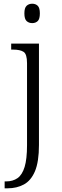

<svg xmlns="http://www.w3.org/2000/svg" viewBox="-20 -770 333 1030"><path d="M152.8 -646Q134.8 -646 122.8 -657Q110.8 -668 110.8 -698.2Q110.8 -728 122.8 -739Q134.8 -750 152.8 -750Q170.9 -750 182.4 -739Q193.8 -728 193.8 -698.2Q193.8 -668 182.4 -657Q170.9 -646 152.8 -646ZM21 240.2H4.9V203.1H13.7Q48.8 203.1 74.2 185.5Q99.1 168 112.1 125.5Q125 83 125 8.8V-431.2Q125 -480 106.4 -491.9Q87.9 -503.9 49.8 -503.9H40V-536.1H189V7.8Q189 97.7 167.5 148.9Q146 199.2 107.9 219.7Q69.8 240.2 21 240.2Z"/></svg>

Font: Koh Santepheap Light
Style: Regular
Weight: 300
Designer: Danh Hong
Version: Version 2.002; ttfautohint (v1.8.3)